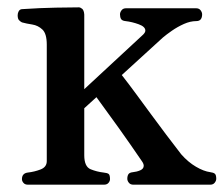

<svg xmlns="http://www.w3.org/2000/svg" viewBox="-20 -505 611 525"><path d="M56.6 0Q48.3 0 44.2 -4.9Q40 -9.8 40 -15.1Q40 -31.2 56.2 -33.2Q74.2 -35.2 91.1 -41.7Q107.9 -48.3 107.9 -64.5V-382.8Q107.9 -413.1 95.9 -424.3Q84 -435.5 68.1 -438Q52.2 -440.4 40 -443.8Q35.2 -446.3 31.7 -450.2Q28.3 -454.1 28.3 -463.4Q28.3 -469.2 31.2 -474.4Q34.2 -479.5 40 -480Q91.3 -483.4 132.8 -484.1Q174.3 -484.9 195.8 -484.9Q199.7 -484.9 204.6 -481Q209.5 -477.1 210.4 -465.3V-261.2L371.6 -410.6Q374.5 -413.6 376 -416.3Q377.4 -418.9 377.4 -421.4Q377.4 -432.1 359.1 -438.7Q340.8 -445.3 323.2 -447.3Q314 -448.2 311 -453.1Q308.1 -458 308.1 -465.8Q308.1 -471.2 312.3 -476.8Q316.4 -482.4 324.7 -482.4H516.1Q524.4 -482.4 528.6 -476.8Q532.7 -471.2 532.7 -465.8Q532.7 -457 528.8 -452.1Q524.9 -447.3 516.6 -447.3Q500.5 -447.3 482.9 -439.5Q465.3 -431.6 450.2 -421.1Q435.1 -410.6 425.3 -402.3L313 -299.8Q332.5 -274.9 352.5 -247.6Q372.6 -220.2 393.1 -192.4Q413.6 -164.6 434.3 -137Q455.1 -109.4 475.6 -83Q494.6 -61.5 515.9 -49.1Q537.1 -36.6 555.2 -34.2Q563.5 -33.2 567.4 -30Q571.3 -26.9 571.3 -16.1Q571.3 -10.7 567.1 -5.4Q563 0 554.7 0H344.7Q336.4 0 332.3 -5.4Q328.1 -10.7 328.1 -16.1Q328.1 -23.9 331.1 -28.6Q334 -33.2 343.3 -34.2Q354 -35.2 363.5 -39.3Q373 -43.5 373 -51.8Q373 -57.6 367.2 -65.4Q336.9 -109.9 305.4 -154.1Q273.9 -198.2 243.7 -239.3L210.4 -209V-80.6Q210.4 -49.3 227.8 -42.2Q245.1 -35.2 263.2 -33.2Q273.4 -32.2 277.1 -29.3Q280.8 -26.4 280.8 -15.1Q280.8 -9.8 276.6 -4.9Q272.5 0 264.2 0Z"/></svg>

Font: Gelasio Medium
Style: Regular
Weight: 500
Designer: Eben Sorkin
Foundry: Eben Sorkin
Version: Version 1.008